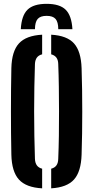

<svg xmlns="http://www.w3.org/2000/svg" viewBox="-20 -993 495 1021"><path d="M204.1 8.5Q119 4 80.7 -38.1Q42.5 -80.1 40.4 -170.5Q39.2 -226.3 38.7 -284Q38.2 -341.7 38.2 -400.3Q38.2 -458.9 38.7 -516.6Q39.2 -574.3 40.4 -630.2Q42.5 -720.3 80.7 -762.1Q119 -804 204.1 -808.5V-704.1Q185.4 -699.5 176.1 -686.7Q166.8 -674 165.8 -652.7Q163.8 -595.7 162.7 -531.6Q161.5 -467.6 161.5 -401Q161.5 -334.4 162.7 -270.1Q163.9 -205.7 165.8 -147.9Q166.8 -126.4 176.1 -113.5Q185.4 -100.6 204.1 -95.9ZM252.2 8.5V-95.9Q270.8 -100.6 280 -113.5Q289.2 -126.4 289.7 -147.9Q292.1 -205.7 293.1 -270.1Q294 -334.4 293.9 -401Q293.9 -467.6 292.9 -531.6Q292 -595.7 289.7 -652.7Q289.2 -674 279.9 -686.6Q270.5 -699.3 252.2 -704.1V-808.5Q336.8 -803.7 373.9 -761.7Q411.1 -719.7 413.9 -630.2Q415.7 -573.6 416.6 -515.8Q417.4 -458 417.4 -399.7Q417.4 -341.4 416.6 -283.8Q415.7 -226.3 413.9 -170.5Q411.1 -80.7 373.9 -38.7Q336.8 3.4 252.2 8.5ZM227.9 -972.6Q297.4 -972.6 329.1 -941.4Q360.9 -910.2 365.1 -837.7H289.9Q289.8 -875.8 275.4 -892.3Q261.1 -908.7 227.9 -908.7Q194.8 -908.7 180.4 -892.3Q166.1 -875.8 165.9 -837.7H90.6Q94.5 -910.2 126.3 -941.4Q158.2 -972.6 227.9 -972.6Z"/></svg>

Font: Big Shoulders Stencil Thin
Style: Regular
Weight: 100
Designer: Patric King
Foundry: XO Type Co
Version: Version 2.001